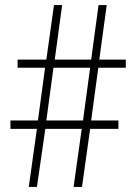

<svg xmlns="http://www.w3.org/2000/svg" viewBox="-20 -734 536 754"><path d="M366 -468 338 -261H445V-228H334L302 0H269L301 -228H158L125 0H93L125 -228H21V-261H129L157 -468H49V-500H162L192 -714H224L195 -500H338L367 -714H399L370 -500H474V-468ZM162 -261H306L334 -468H190Z"/></svg>

Font: Noto Sans Lao Condensed ExtraLight
Style: Regular
Weight: 200
Width: 3
Designer: Monotype Design Team
Foundry: Monotype Imaging Inc.
Version: Version 2.003; ttfautohint (v1.8.4.7-5d5b)